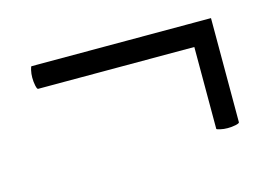

<svg xmlns="http://www.w3.org/2000/svg" viewBox="-43 -341 482 342"><g transform="rotate(-15 197.5 -170.5)"><path d="M342 -72Q335 -72 328.5 -73.5Q322 -75 322 -76V-269H364V-77Q364 -75 357 -73.5Q350 -72 342 -72ZM29 -249Q29 -256 30.5 -262.5Q32 -269 33 -269H364V-227H34Q32 -227 30.5 -234Q29 -241 29 -249Z"/></g></svg>

Font: Cormorant Garamond Medium
Style: Regular
Weight: 500
Designer: Christian Thalmann (Catharsis Fonts)
Foundry: Catharsis Fonts
Version: Version 4.000